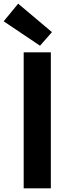

<svg xmlns="http://www.w3.org/2000/svg" viewBox="-38 -1026 388 1046"><path d="M91 0V-741H239V0ZM180 -777 -18 -910 61 -1006 245 -851Z"/></svg>

Font: Noto Sans SC Thin
Style: Bold
Weight: 700
Version: Version 2.004-H2;hotconv 1.0.118;makeotfexe 2.5.65603